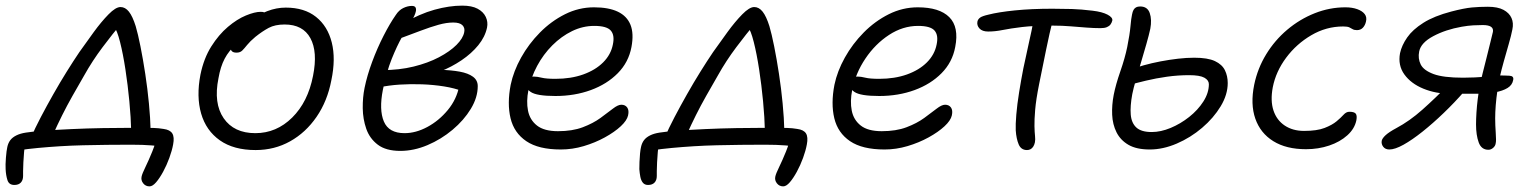

<svg xmlns="http://www.w3.org/2000/svg" viewBox="-58 -521 5451 682"><path d="M51 -30Q66 -65 87 -105Q108 -145 131.5 -186.5Q155 -228 179 -266.5Q203 -305 224 -336Q248 -370 275 -407Q302 -444 327.5 -470Q353 -496 370 -496Q387 -496 400 -479.5Q413 -463 424 -428Q432 -401 441 -356Q450 -311 458 -258.5Q466 -206 471 -153.5Q476 -101 477 -58L408 -55Q407 -103 401.5 -161Q396 -219 387.5 -274.5Q379 -330 368.5 -371.5Q358 -413 347 -427L375 -440Q343 -402 306.5 -353.5Q270 -305 241 -253Q219 -215 199.5 -180.5Q180 -146 163 -112Q146 -78 129 -40ZM473 141Q459 141 450.5 130Q442 119 445 106Q447 96 458.5 72.5Q470 49 483 17Q496 -15 503 -50L524 0Q510 -2 480.5 -4.5Q451 -7 407 -7Q365 -7 322 -6.5Q279 -6 237 -5Q195 -4 155 -1.5Q115 1 77.5 4.5Q40 8 7 13L32 -13Q29 1 27.5 19.5Q26 38 25 56Q24 74 24 87Q24 100 24 104Q24 119 16 127.5Q8 136 -7 136Q-26 136 -31.5 119Q-37 102 -38 80Q-39 65 -37 39.5Q-35 14 -32 1Q-29 -13 -21.5 -23Q-14 -33 0 -40Q14 -47 34 -50Q58 -54 100.5 -57Q143 -60 196.5 -62.5Q250 -65 307 -66Q364 -67 416 -67Q433 -67 451 -67Q469 -67 487.5 -66.5Q506 -66 523 -63Q546 -60 554 -47Q562 -34 557 -8Q553 14 543.5 40Q534 66 521.5 89Q509 112 496.5 126.5Q484 141 473 141Z M850 12Q772 12 723 -22.5Q674 -57 656.5 -117.5Q639 -178 654 -256Q666 -314 692.5 -356Q719 -398 751.5 -425.5Q784 -453 815.5 -466Q847 -479 868 -479Q876 -479 881 -477Q886 -475 888.5 -470.5Q891 -466 889 -458Q885 -442 877 -429.5Q869 -417 846 -405Q806 -385 780.5 -363Q755 -341 740 -312.5Q725 -284 718 -243Q700 -154 736.5 -101Q773 -48 849 -48Q924 -48 980 -103.5Q1036 -159 1054 -252Q1071 -337 1044.5 -385.5Q1018 -434 953 -434Q919 -434 896.5 -422Q874 -410 849 -390Q830 -374 820 -361.5Q810 -349 802.5 -341.5Q795 -334 782 -334Q769 -334 764 -341Q759 -348 762 -363Q766 -383 784.5 -406Q803 -429 831 -449Q859 -469 891.5 -481.5Q924 -494 957 -494Q1023 -494 1064.5 -461Q1106 -428 1120.5 -370Q1135 -312 1119 -236Q1105 -162 1066.5 -106Q1028 -50 972.5 -19Q917 12 850 12Z M1364 15Q1313 15 1284 -7Q1255 -29 1243 -63.5Q1231 -98 1230.5 -136.5Q1230 -175 1237 -209Q1246 -253 1264 -301.5Q1282 -350 1304.5 -394Q1327 -438 1348 -468Q1359 -485 1374.5 -492.5Q1390 -500 1405 -500Q1415 -500 1418 -494.5Q1421 -489 1419 -480Q1416 -466 1402.5 -444.5Q1389 -423 1370.5 -390.5Q1352 -358 1333.5 -312Q1315 -266 1302 -202Q1288 -131 1305.5 -89.5Q1323 -48 1379 -48Q1419 -48 1460 -70Q1501 -92 1532.5 -130Q1564 -168 1573 -215L1585 -197Q1557 -208 1519.5 -214Q1482 -220 1441.5 -221.5Q1401 -223 1362 -220.5Q1323 -218 1291 -211L1300 -272Q1360 -272 1411 -284.5Q1462 -297 1501 -317.5Q1540 -338 1563.5 -361.5Q1587 -385 1591 -407Q1594 -422 1584.5 -431.5Q1575 -441 1552 -441Q1528 -441 1499.5 -433Q1471 -425 1436.5 -412Q1402 -399 1359 -383Q1346 -378 1337.5 -384.5Q1329 -391 1331 -400Q1334 -411 1348 -421Q1362 -431 1372 -437Q1433 -472 1485.5 -486.5Q1538 -501 1584 -501Q1618 -501 1638.5 -490Q1659 -479 1667.5 -461Q1676 -443 1672 -423Q1665 -390 1641 -360.5Q1617 -331 1581.5 -307Q1546 -283 1505.5 -267Q1465 -251 1424 -245L1418 -272Q1465 -274 1505 -273Q1545 -272 1575 -266.5Q1605 -261 1622 -248.5Q1639 -236 1639 -215Q1639 -175 1614.5 -134.5Q1590 -94 1549.5 -60Q1509 -26 1460.5 -5.5Q1412 15 1364 15Z M1934 10Q1855 10 1811.5 -19.5Q1768 -49 1755.5 -101Q1743 -153 1756 -220Q1766 -268 1793 -316.5Q1820 -365 1860 -405.5Q1900 -446 1949 -470.5Q1998 -495 2052 -495Q2104 -495 2136.5 -479.5Q2169 -464 2181.5 -433Q2194 -402 2185 -354Q2175 -300 2136.5 -261Q2098 -222 2040.5 -201Q1983 -180 1915 -180Q1848 -180 1827 -194.5Q1806 -209 1809 -227Q1811 -238 1818 -243.5Q1825 -249 1839 -249Q1850 -249 1866 -245Q1882 -241 1915 -241Q1970 -241 2013.5 -256.5Q2057 -272 2084.5 -299.5Q2112 -327 2119 -363Q2126 -396 2111.5 -412.5Q2097 -429 2053 -429Q2012 -429 1974 -410.5Q1936 -392 1904 -360Q1872 -328 1850 -287Q1828 -246 1819 -201Q1811 -161 1817.5 -128Q1824 -95 1849.5 -75Q1875 -55 1924 -55Q1975 -55 2012 -69Q2049 -83 2075 -102Q2101 -121 2119 -135Q2137 -149 2149 -149Q2163 -149 2170 -139Q2177 -129 2173 -111Q2169 -93 2147 -72.5Q2125 -52 2090.5 -33Q2056 -14 2015.5 -2Q1975 10 1934 10Z M2302 -30Q2317 -65 2338 -105Q2359 -145 2382.5 -186.5Q2406 -228 2430 -266.5Q2454 -305 2475 -336Q2499 -370 2526 -407Q2553 -444 2578.5 -470Q2604 -496 2621 -496Q2638 -496 2651 -479.5Q2664 -463 2675 -428Q2683 -401 2692 -356Q2701 -311 2709 -258.5Q2717 -206 2722 -153.5Q2727 -101 2728 -58L2659 -55Q2658 -103 2652.5 -161Q2647 -219 2638.5 -274.5Q2630 -330 2619.5 -371.5Q2609 -413 2598 -427L2626 -440Q2594 -402 2557.5 -353.5Q2521 -305 2492 -253Q2470 -215 2450.5 -180.5Q2431 -146 2414 -112Q2397 -78 2380 -40ZM2724 141Q2710 141 2701.5 130Q2693 119 2696 106Q2698 96 2709.5 72.5Q2721 49 2734 17Q2747 -15 2754 -50L2775 0Q2761 -2 2731.5 -4.5Q2702 -7 2658 -7Q2616 -7 2573 -6.5Q2530 -6 2488 -5Q2446 -4 2406 -1.5Q2366 1 2328.5 4.5Q2291 8 2258 13L2283 -13Q2280 1 2278.5 19.5Q2277 38 2276 56Q2275 74 2275 87Q2275 100 2275 104Q2275 119 2267 127.5Q2259 136 2244 136Q2232 136 2225.5 128Q2219 120 2216.5 107Q2214 94 2213 80Q2213 70 2213.5 54.5Q2214 39 2215.5 24Q2217 9 2219 1Q2222 -13 2229.5 -23Q2237 -33 2251 -40Q2265 -47 2285 -50Q2309 -54 2351.5 -57Q2394 -60 2447.5 -62.5Q2501 -65 2558 -66Q2615 -67 2667 -67Q2684 -67 2702 -67Q2720 -67 2738.5 -66.5Q2757 -66 2774 -63Q2797 -60 2805 -47Q2813 -34 2808 -8Q2804 14 2794.5 40Q2785 66 2772.5 89Q2760 112 2747.5 126.5Q2735 141 2724 141Z M3084 10Q3005 10 2961.5 -19.5Q2918 -49 2905.5 -101Q2893 -153 2906 -220Q2916 -268 2943 -316.5Q2970 -365 3010 -405.5Q3050 -446 3099 -470.5Q3148 -495 3202 -495Q3279 -495 3314 -460Q3349 -425 3335 -354Q3325 -300 3286.5 -261Q3248 -222 3190.5 -201Q3133 -180 3065 -180Q2998 -180 2977 -194.5Q2956 -209 2959 -227Q2961 -238 2968 -243.5Q2975 -249 2989 -249Q3000 -249 3016 -245Q3032 -241 3065 -241Q3120 -241 3163.5 -256.5Q3207 -272 3234.5 -299.5Q3262 -327 3269 -363Q3276 -396 3261.5 -412.5Q3247 -429 3203 -429Q3149 -429 3100 -397Q3051 -365 3016 -313Q2981 -261 2969 -201Q2961 -161 2967.5 -128Q2974 -95 2999.5 -75Q3025 -55 3074 -55Q3125 -55 3162 -69Q3199 -83 3225 -102Q3251 -121 3269 -135Q3287 -149 3299 -149Q3313 -149 3320 -139Q3327 -129 3323 -111Q3319 -93 3297 -72.5Q3275 -52 3240.5 -33Q3206 -14 3165.5 -2Q3125 10 3084 10Z M3452 -409Q3431 -409 3421 -420Q3411 -431 3414 -445Q3416 -453 3423.5 -458.5Q3431 -464 3453 -469Q3488 -478 3546.5 -484Q3605 -490 3680 -490Q3717 -490 3749.5 -489Q3782 -488 3823 -483Q3857 -479 3876 -469Q3895 -459 3893 -448Q3891 -440 3886.5 -434Q3882 -428 3873.5 -424.5Q3865 -421 3851 -421Q3829 -421 3802 -423Q3775 -425 3745 -427.5Q3715 -430 3683 -430Q3614 -430 3572.5 -425Q3531 -420 3504 -414.5Q3477 -409 3452 -409ZM3590 12Q3569 12 3560.5 -8Q3552 -28 3550 -58Q3549 -78 3552 -114Q3555 -150 3562 -193.5Q3569 -237 3577 -278Q3588 -331 3597.5 -372.5Q3607 -414 3612 -442L3681 -447Q3676 -427 3670 -401Q3664 -375 3658 -345Q3652 -315 3645.5 -283.5Q3639 -252 3633 -222Q3622 -167 3619 -131Q3616 -95 3616.5 -73Q3617 -51 3618.5 -38Q3620 -25 3618 -15Q3616 -6 3612 0Q3608 6 3602.5 9Q3597 12 3590 12Z M4026 10Q3979 10 3950.5 -6.5Q3922 -23 3908 -51Q3894 -79 3892.5 -113.5Q3891 -148 3898 -184Q3905 -220 3921.5 -267.5Q3938 -315 3946 -354Q3955 -399 3957.5 -427.5Q3960 -456 3963 -469Q3965 -480 3968.5 -486Q3972 -492 3977.5 -495Q3983 -498 3992 -498Q4018 -498 4026 -474.5Q4034 -451 4028 -419Q4023 -396 4014 -364.5Q4005 -333 3995 -299.5Q3985 -266 3976.5 -236.5Q3968 -207 3964 -187Q3956 -144 3958.5 -114Q3961 -84 3978.5 -68Q3996 -52 4033 -52Q4065 -52 4100 -66.5Q4135 -81 4166 -105.5Q4197 -130 4216.5 -160.5Q4236 -191 4236 -222Q4236 -236 4220 -245Q4204 -254 4166 -254Q4126 -254 4087 -248.5Q4048 -243 4012.5 -234.5Q3977 -226 3949 -218Q3943 -217 3939 -220Q3935 -223 3933 -228.5Q3931 -234 3932 -239Q3934 -250 3938 -259Q3942 -268 3953 -272Q3976 -281 4004.5 -289Q4033 -297 4064.5 -303Q4096 -309 4126.5 -312.5Q4157 -316 4184 -316Q4232 -316 4257.5 -304Q4283 -292 4293 -271.5Q4303 -251 4303 -226Q4303 -185 4278 -143.5Q4253 -102 4212 -67Q4171 -32 4122 -11Q4073 10 4026 10Z M4581 9Q4511 9 4465 -19.5Q4419 -48 4401 -99.5Q4383 -151 4397 -220Q4409 -278 4439.5 -328Q4470 -378 4514.5 -415.5Q4559 -453 4612 -474Q4665 -495 4721 -495Q4745 -495 4763 -488.5Q4781 -482 4789.5 -471Q4798 -460 4794 -444Q4791 -431 4783 -422.5Q4775 -414 4762 -414Q4752 -414 4746.5 -417.5Q4741 -421 4734.5 -424Q4728 -427 4713 -427Q4653 -427 4600 -396Q4547 -365 4510.5 -316Q4474 -267 4463 -211Q4454 -163 4465.5 -128.5Q4477 -94 4505.5 -75Q4534 -56 4574 -56Q4620 -56 4647 -66.5Q4674 -77 4689.5 -90Q4705 -103 4714.5 -113.5Q4724 -124 4735 -124Q4752 -124 4757.5 -117.5Q4763 -111 4760 -94Q4754 -64 4728 -40.5Q4702 -17 4663.5 -4Q4625 9 4581 9Z M5229 11Q5204 11 5194.5 -15Q5185 -41 5185 -79Q5185 -98 5186.5 -121.5Q5188 -145 5191 -169Q5194 -193 5197 -212Q5201 -231 5208 -259Q5215 -287 5222.5 -316.5Q5230 -346 5236 -371Q5242 -396 5245 -408Q5247 -420 5238 -426Q5229 -432 5209 -432Q5193 -432 5175 -431Q5157 -430 5134 -426Q5077 -416 5033 -392.5Q4989 -369 4983 -338Q4978 -313 4988.5 -292Q4999 -271 5034 -258Q5069 -245 5139 -245Q5160 -245 5180.5 -246Q5201 -247 5219 -249Q5237 -251 5249 -252Q5261 -253 5264 -253Q5288 -253 5304 -252Q5320 -251 5317 -237Q5314 -219 5297 -208.5Q5280 -198 5252 -193Q5224 -188 5187 -188H5093Q5042 -188 4998 -206Q4954 -224 4930.5 -256.5Q4907 -289 4915 -332Q4921 -360 4940.5 -388Q4960 -416 4998 -440Q5036 -464 5097 -480Q5143 -492 5170.5 -494.5Q5198 -497 5227 -497Q5262 -497 5282.5 -486Q5303 -475 5311 -457Q5319 -439 5314 -416Q5310 -395 5301 -364Q5292 -333 5283.5 -302.5Q5275 -272 5270 -250Q5265 -226 5261 -199.5Q5257 -173 5255 -147.5Q5253 -122 5253 -101Q5253 -77 5255 -49Q5257 -21 5255 -13Q5254 -3 5246 4Q5238 11 5229 11ZM4877 10Q4863 10 4855.5 0.5Q4848 -9 4850 -21Q4852 -30 4864 -41Q4876 -52 4902 -66Q4949 -91 4994.5 -131.5Q5040 -172 5089 -222L5143 -196Q5109 -157 5070.5 -120Q5032 -83 4995 -53.5Q4958 -24 4927.5 -7Q4897 10 4877 10Z"/></svg>

Font: Shantell Sans Light
Style: Italic
Weight: 300
Italic angle: -11°
Designer: Stephen Nixon, Anya Danilova, Shantell Martin
Foundry: Arrow Type
Version: Version 1.008;[ac192a2d6]